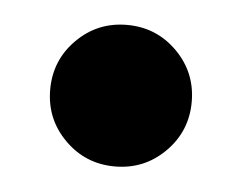

<svg xmlns="http://www.w3.org/2000/svg" viewBox="-29 -196 313 250"><g transform="rotate(5 127.5 -71.5)"><path d="M128.5 21Q90 21 63 -6Q36 -33 36 -71.5Q36 -110 63 -137Q90 -164 128.5 -164Q167 -164 194 -137Q221 -110 221 -71.5Q221 -33 194 -6Q167 21 128.5 21Z"/></g></svg>

Font: Rozha One
Style: Regular
Weight: 400
Designer: Tim Donaldson, Indian Type Foundry
Foundry: Indian Type Foundry
Version: Version 1.301;PS 1.0;hotconv 1.0.78;makeotf.lib2.5.61930; tt